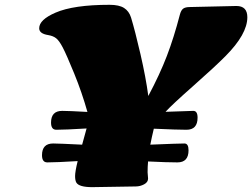

<svg xmlns="http://www.w3.org/2000/svg" viewBox="-20 -770 1049 799"><path d="M544.9 5.9 363.8 8.8Q309.6 8.8 297.9 -9.8Q292.5 -19 292.5 -37.4Q292.5 -55.7 303.2 -99.6Q213.9 -94.2 176.8 -94.2Q154.8 -94.2 154.8 -124Q154.8 -172.9 201.2 -172.9Q224.1 -172.9 321.8 -168Q334.5 -212.9 340.3 -235.4Q251 -230 214.4 -230Q192.4 -230 192.4 -259.8Q192.4 -308.6 238.8 -308.6Q266.6 -308.6 343.8 -304.2Q320.8 -385.7 288.6 -464.6Q256.3 -543.5 241.2 -572.3Q226.1 -601.1 213.6 -610.8Q201.2 -620.6 180.7 -624Q143.1 -629.9 143.1 -652.3Q143.1 -688 210.9 -717.3Q286.1 -750 436 -750Q475.6 -750 496.3 -736.8Q517.1 -723.6 525.4 -696.8Q542 -642.1 564.5 -544.9Q586.9 -447.8 597.2 -370.6Q645 -460.4 674.3 -536.9Q703.6 -613.3 728.5 -709Q733.4 -727.5 742.4 -734.1Q751.5 -740.7 770.5 -740.7L963.9 -745.1Q1009.3 -745.1 1009.3 -698.2Q1009.3 -627.9 918 -536.1Q875 -492.7 784.7 -412.8Q694.3 -333 668.9 -304.7Q766.6 -308.6 784.4 -308.6Q802.2 -308.6 802.2 -280.3Q802.2 -230 755.9 -230Q718.8 -230 620.1 -234.4Q611.8 -200.2 605.5 -168Q722.7 -172.9 747.6 -172.9Q764.6 -172.9 764.6 -144.5Q764.6 -94.2 718.3 -94.2Q675.8 -94.2 596.2 -98.1Q594.2 -77.1 594.2 -53.2L596.2 -26.9Q596.2 -11.7 579.6 -2.9Q563 5.9 544.9 5.9Z"/></svg>

Font: Sonsie One
Style: Regular
Weight: 400
Designer: Riccardo De Franceschi
Foundry: Sorkin Type Co
Version: Version 1.003